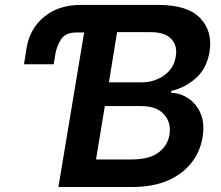

<svg xmlns="http://www.w3.org/2000/svg" viewBox="-20 -747 884 767"><path d="M213.4 0 316.1 -617.2H284.4Q241.1 -617.2 223.4 -589Q205.6 -560.7 200.6 -527.7L194.6 -490.4H76L85.9 -554Q98 -631.4 155.9 -679.3Q213.8 -727.3 301.5 -727.3H612.6Q730.8 -727.3 780.7 -673.7Q830.6 -620 816.8 -538.7Q805.4 -472.7 762.4 -434.7Q719.5 -396.7 664.4 -383.9L663 -376.8Q701.3 -375 733.5 -353.3Q765.6 -331.7 782 -292.4Q798.3 -253.2 789.1 -198.2Q779.8 -141.7 744.9 -96.8Q709.9 -51.8 650.4 -25.9Q590.9 0 507.8 0ZM363.6 -110.1H505.3Q576.7 -110.1 613.3 -137.8Q649.9 -165.5 657 -208.5Q664.8 -257.1 635.1 -290.1Q605.5 -323.2 544.4 -323.2H398.8ZM415.1 -418H545.5Q596.6 -418 635.8 -446Q675.1 -474.1 682.2 -521.7Q689.6 -563.9 664.4 -591.3Q639.2 -618.6 581.3 -618.6H447.8Z"/></svg>

Font: Inter UI Semi Bold
Style: Italic
Weight: 600
Italic angle: -9.39999°
Designer: Rasmus Andersson
Foundry: rsms
Version: 3.2;8d6f07862